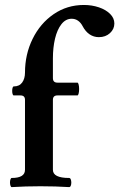

<svg xmlns="http://www.w3.org/2000/svg" viewBox="-20 -746 478 769"><path d="M20 -15.1Q20 -22.5 22 -27.8Q23.9 -33.2 26.9 -33.2Q80.1 -33.2 80.1 -65.9V-346.2Q80.1 -363.8 62 -363.8H35.2Q32.2 -363.8 30.5 -369.1Q28.8 -374.5 28.8 -381.8Q28.8 -389.6 30.5 -394.8Q32.2 -399.9 35.2 -399.9Q57.6 -399.9 68.8 -415.5Q80.1 -431.2 80.1 -455.1Q80.1 -528.3 110.6 -590.3Q141.1 -652.3 194.8 -689.2Q248.5 -726.1 315.9 -726.1Q348.1 -726.1 376.2 -716.6Q404.3 -707 421.1 -690.2Q438 -673.3 438 -651.9Q438 -629.4 420.4 -613.3Q402.8 -597.2 376 -597.2Q355.5 -597.2 338.9 -608.4Q322.3 -619.6 311 -641.1Q303.7 -655.3 292.5 -663.1Q281.2 -670.9 267.1 -670.9Q243.2 -670.9 226.1 -649.2Q209 -627.4 200.4 -591.3Q191.9 -555.2 191.9 -512.2V-433.1Q191.9 -415 210 -415H290Q293 -415 294.9 -407.5Q296.9 -399.9 296.9 -389.6Q296.9 -378.9 294.9 -371.3Q293 -363.8 290 -363.8H210Q191.9 -363.8 191.9 -346.2V-65.9Q191.9 -33.2 256.8 -33.2Q261.2 -33.2 263.4 -27.6Q265.6 -22 265.6 -14.6Q265.6 -7.3 263.4 -2Q261.2 3.4 256.8 3.4Q203.6 0 142.1 0Q81.1 0 26.9 3.4Q23.9 3.4 22 -2.2Q20 -7.8 20 -15.1Z"/></svg>

Font: JuniusX
Style: Bold
Weight: 700
Designer: Peter S. Baker
Foundry: Briery Creek Software
Version: Version 1.004